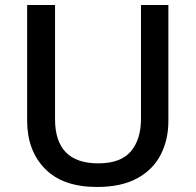

<svg xmlns="http://www.w3.org/2000/svg" viewBox="-20 -734 779 764"><path d="M650 -252Q650 -178 619.5 -118.5Q589 -59 526 -24.5Q463 10 366 10Q230 10 159 -62.5Q88 -135 88 -254V-714H199V-260Q199 -172 242 -128Q285 -84 371 -84Q460 -84 500.5 -131.5Q541 -179 541 -261V-714H650Z"/></svg>

Font: Noto Traditional Nushu Medium
Style: Regular
Weight: 500
Version: Version 2.003